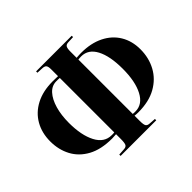

<svg xmlns="http://www.w3.org/2000/svg" viewBox="-167 -974 1219 1219"><g transform="rotate(-45 442.5 -364.5)"><path d="M284 15V3L330 0Q348 -1 354.5 -12.5Q361 -24 361 -60V-103Q341 -101 324 -101Q226 -101 161.5 -136Q97 -171 65 -231Q33 -291 33 -366Q33 -442 66.5 -500.5Q100 -559 163 -592Q226 -625 314 -625Q326 -625 338.5 -624.5Q351 -624 361 -624V-685Q361 -710 354 -719.5Q347 -729 326 -730L284 -732V-744H604V-732L558 -730Q540 -729 533.5 -718Q527 -707 527 -680V-623Q540 -624 550 -624.5Q560 -625 570 -625Q657 -625 720.5 -593.5Q784 -562 818 -505.5Q852 -449 852 -375Q852 -298 818.5 -236Q785 -174 720 -137.5Q655 -101 560 -101Q553 -101 543.5 -101.5Q534 -102 527 -103V-56Q527 -22 534 -11.5Q541 -1 560 0L604 3V15ZM337 -118Q342 -118 349 -118Q356 -118 361 -119V-608Q355 -609 346.5 -609Q338 -609 330 -609Q290 -609 261 -577Q232 -545 216 -490Q200 -435 200 -365Q200 -254 235.5 -186Q271 -118 337 -118ZM551 -118Q614 -118 649.5 -185.5Q685 -253 685 -367Q685 -481 651 -545Q617 -609 554 -609Q540 -609 527 -607V-119Q532 -118 539 -118Q546 -118 551 -118Z"/></g></svg>

Font: Literata 72pt
Style: Bold
Weight: 700
Designer: Latin by Veronika Burian and Jose Scaglione. Greek by Irene Vlachou. Cyrillic by Vera Evstafieva.
Foundry: TypeTogether
Version: Version 3.002